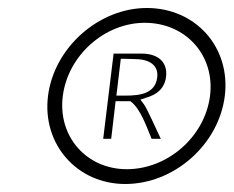

<svg xmlns="http://www.w3.org/2000/svg" viewBox="-20 -661 584 480"><path d="M359 -314H382C369 -341 349 -387 340 -400L331 -412L346 -417C371 -424 391 -439 395 -468C400 -505 376 -527 334 -527H264L238 -314H258L269 -408H306C332 -389 347 -342 359 -314ZM281 -422H271L282 -514H292C304 -514 315 -513 325 -513H326C352 -511 377 -499 373 -467C367 -419 313 -422 281 -422ZM137 -421C150 -523 242 -604 342 -604C444 -604 518 -523 505 -421C492 -319 399 -238 297 -238C197 -238 124 -319 137 -421ZM100 -421C85 -300 173 -201 293 -201C416 -201 527 -300 542 -421C557 -542 470 -641 347 -641C227 -641 115 -542 100 -421Z"/></svg>

Font: Bluebird
Style: LiObl
Weight: 300
Designer: Jasper
Foundry: Cannot Into Space Fonts
Version: Version 0.98